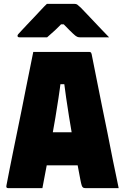

<svg xmlns="http://www.w3.org/2000/svg" viewBox="-20 -967 640 987"><path d="M143 -287H314Q331 -287 348.5 -287Q366 -287 383 -287L426 -296L452 -117H153Q150 -117 147.5 -118.5Q145 -120 143.5 -122.5Q142 -125 142 -128ZM198 0Q154 0 110 0Q66 0 21 0Q19 0 16.5 -1Q14 -2 13 -5Q12 -8 13 -13Q20 -52 29.5 -98Q39 -144 49 -195Q59 -246 70.5 -300Q82 -354 92.5 -408Q103 -462 113.5 -514Q124 -566 133.5 -613Q143 -660 151 -700Q226 -700 297 -700Q368 -700 440 -700Q443 -700 445 -699Q447 -698 448.5 -695.5Q450 -693 451 -689Q464 -625 477 -558.5Q490 -492 504 -423.5Q518 -355 532.5 -284Q547 -213 561 -140Q568 -105 575.5 -70.5Q583 -36 590 0Q545 0 501.5 0Q458 0 419 0Q412 0 407.5 -2.5Q403 -5 400 -14Q397 -23 393 -44Q382 -103 371.5 -158Q361 -213 352 -265Q343 -317 335 -366.5Q327 -416 320 -464.5Q313 -513 307 -561L334 -534H266L294 -561Q288 -511 280.5 -462Q273 -413 264.5 -361Q256 -309 245.5 -253Q235 -197 223.5 -134.5Q212 -72 198 0ZM221 -947Q239 -947 265.5 -947Q292 -947 318.5 -947Q345 -947 364 -947Q372 -947 377 -943.5Q382 -940 395 -928Q402 -921 418.5 -903.5Q435 -886 456.5 -863.5Q478 -841 500 -817.5Q522 -794 541 -775Q506 -775 468 -775Q430 -775 395 -775Q384 -775 379 -777Q374 -779 367 -784Q356 -793 337.5 -811.5Q319 -830 285 -865L336 -842Q319 -842 301.5 -842Q284 -842 266 -842L316 -865Q284 -831 262.5 -811Q241 -791 222 -775H81Q77 -775 74.5 -776Q72 -777 71 -779Q70 -781 70 -783Q70 -787 73.5 -791Q77 -795 89 -808Q101 -821 118.5 -839.5Q136 -858 155.5 -878.5Q175 -899 192 -917.5Q209 -936 221 -947Z"/></svg>

Font: Recursive Monospace Black
Style: Regular
Weight: 900
Version: Version 1.047